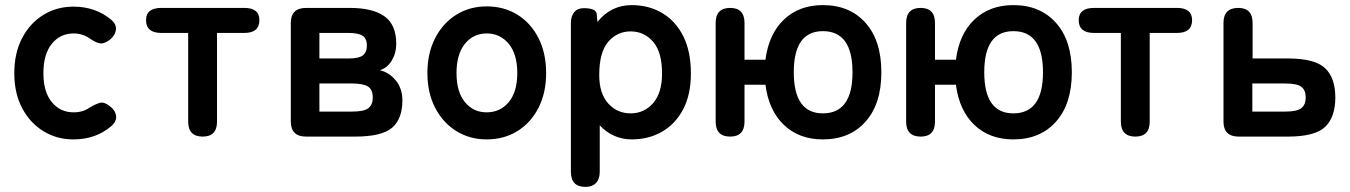

<svg xmlns="http://www.w3.org/2000/svg" viewBox="-20 -535 5286 752"><path d="M268 11Q202 11 149.5 -21.5Q97 -54 66.5 -112Q36 -170 36 -248Q36 -327 66.5 -385.5Q97 -444 149.5 -476.5Q202 -509 268 -509Q353 -509 414 -459Q437 -440 434 -418Q431 -396 410 -379Q388 -363 372.5 -365Q357 -367 332 -384Q304 -404 268 -404Q216 -404 183 -363.5Q150 -323 150 -248Q150 -175 183 -135Q216 -95 268 -95Q305 -95 330 -113Q353 -127 370.5 -132Q388 -137 409 -120Q431 -104 434.5 -82.5Q438 -61 416 -41Q355 11 268 11Z M774 0Q717 0 717 -59V-406H612Q552 -406 552 -456Q552 -504 612 -504H937Q996 -504 996 -456Q996 -406 937 -406H830V-59Q830 0 774 0Z M1179 0Q1119 0 1119 -59V-445Q1119 -504 1179 -504H1350Q1440 -504 1486 -471Q1532 -438 1532 -363Q1532 -327 1514.5 -298Q1497 -269 1468 -260Q1505 -251 1530.5 -219.5Q1556 -188 1556 -142Q1556 -69 1515.5 -34.5Q1475 0 1370 0ZM1231 -98H1359Q1406 -98 1423 -111.5Q1440 -125 1440 -153Q1440 -184 1421.5 -196Q1403 -208 1359 -208H1231ZM1231 -306H1347Q1385 -306 1401 -318Q1417 -330 1417 -357Q1417 -384 1400 -395Q1383 -406 1344 -406H1231Z M1886 11Q1820 11 1767.5 -21.5Q1715 -54 1684.5 -112.5Q1654 -171 1654 -249Q1654 -327 1684.5 -386Q1715 -445 1767.5 -477.5Q1820 -510 1886 -510Q1954 -510 2006.5 -477.5Q2059 -445 2089 -386Q2119 -327 2119 -249Q2119 -171 2089 -112.5Q2059 -54 2006.5 -21.5Q1954 11 1886 11ZM1886 -95Q1939 -95 1972.5 -135Q2006 -175 2006 -249Q2006 -323 1972.5 -363.5Q1939 -404 1886 -404Q1834 -404 1801 -363.5Q1768 -323 1768 -249Q1768 -175 1801 -135Q1834 -95 1886 -95Z M2273 197Q2216 197 2216 138V-444Q2216 -472 2229 -487.5Q2242 -503 2266 -503Q2314 -503 2317 -481L2320 -449Q2345 -481 2379 -498Q2413 -515 2454 -515Q2521 -515 2573.5 -484Q2626 -453 2656 -393.5Q2686 -334 2686 -247Q2686 -165 2656 -107.5Q2626 -50 2573.5 -19.5Q2521 11 2454 11Q2417 11 2385 -3.5Q2353 -18 2329 -44V138Q2329 166 2314.5 181.5Q2300 197 2273 197ZM2450 -91Q2503 -91 2538 -131Q2573 -171 2573 -247Q2573 -331 2538 -371.5Q2503 -412 2450 -412Q2397 -412 2362 -371Q2327 -330 2327 -241Q2327 -169 2362 -130Q2397 -91 2450 -91Z M3203 11Q3110 11 3050.5 -45.5Q2991 -102 2978 -203H2896V-59Q2896 0 2840 0Q2783 0 2783 -59V-445Q2783 -504 2840 -504Q2896 -504 2896 -445V-301H2978Q2991 -402 3050.5 -458.5Q3110 -515 3203 -515Q3308 -515 3370 -445.5Q3432 -376 3432 -252Q3432 -128 3370 -58.5Q3308 11 3203 11ZM3203 -91Q3319 -91 3319 -252Q3319 -413 3203 -413Q3089 -413 3089 -252Q3089 -91 3203 -91Z M3949 11Q3856 11 3796.5 -45.5Q3737 -102 3724 -203H3642V-59Q3642 0 3586 0Q3529 0 3529 -59V-445Q3529 -504 3586 -504Q3642 -504 3642 -445V-301H3724Q3737 -402 3796.5 -458.5Q3856 -515 3949 -515Q4054 -515 4116 -445.5Q4178 -376 4178 -252Q4178 -128 4116 -58.5Q4054 11 3949 11ZM3949 -91Q4065 -91 4065 -252Q4065 -413 3949 -413Q3835 -413 3835 -252Q3835 -91 3949 -91Z M4427 0Q4370 0 4370 -59V-406H4265Q4205 -406 4205 -456Q4205 -504 4265 -504H4590Q4649 -504 4649 -456Q4649 -406 4590 -406H4483V-59Q4483 0 4427 0Z M4832 0Q4772 0 4772 -59V-445Q4772 -504 4830 -504Q4886 -504 4886 -445V-306H5024Q5130 -306 5170 -268Q5210 -230 5210 -153Q5210 -76 5170 -38Q5130 0 5024 0ZM4885 -98H5014Q5060 -98 5077 -111.5Q5094 -125 5094 -153Q5094 -182 5077 -195Q5060 -208 5014 -208H4885Z"/></svg>

Font: Zen Maru Gothic
Style: Bold
Weight: 700
Designer: Yoshimichi Ohira
Foundry: Positype
Version: Version 1.001